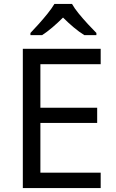

<svg xmlns="http://www.w3.org/2000/svg" viewBox="-20 -964 596 984"><path d="M496 0H97V-714H496V-635H187V-412H478V-334H187V-79H496ZM349 -944Q361 -922 383.5 -894.5Q406 -867 430.5 -840.5Q455 -814 474 -795V-784H412Q386 -800 358 -823.5Q330 -847 303 -874Q276 -847 249 -824Q222 -801 196 -784H136V-795Q155 -815 178.5 -841Q202 -867 224 -894.5Q246 -922 259 -944Z"/></svg>

Font: Noto Sans Nag Mundari
Style: Regular
Weight: 400
Designer: Muthu Nedumaran
Version: Version 1.000; ttfautohint (v1.8.4.7-5d5b)